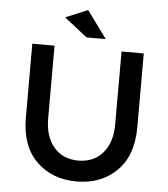

<svg xmlns="http://www.w3.org/2000/svg" viewBox="-60 -955 888 1016"><g transform="rotate(5 384.0 -447.5)"><path d="M473 -757H371L249 -853L367 -902ZM562 -312V-699H680V-307Q680 -156 597 -74.5Q514 7 384 7Q254 7 171 -74.5Q88 -156 88 -307V-699H206V-312Q206 -216 254 -160Q302 -104 384 -104Q466 -104 514 -160Q562 -216 562 -312Z"/></g></svg>

Font: Montreal
Style: Regular
Weight: 400
Designer: Julieta Ulanovsky, usr_local_share
Foundry: Julieta Ulanovsky, usr_local_share
Version: Version 2.001